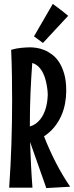

<svg xmlns="http://www.w3.org/2000/svg" viewBox="-20 -956 379 982"><path d="M318.8 -492.2Q318.8 -459.5 312.7 -426.5Q306.6 -393.6 293 -363Q279.3 -332.5 257.8 -305.9Q236.3 -279.3 205.1 -258.8Q232.4 -189 265.4 -124.8Q298.3 -60.5 338.9 -1L216.8 5.9L133.8 -230Q135.7 -170.4 138.7 -111.8Q141.6 -53.2 146 3.9H26.9Q34.7 -106.9 38.3 -217.8Q42 -328.6 42 -440.9Q42 -505.9 41 -570.6Q40 -635.3 37.1 -701.2Q63 -709 89.6 -711.4Q116.2 -713.9 134.8 -713.9Q147.9 -713.9 166.7 -711.2Q185.5 -708.5 206.1 -700.2Q226.6 -691.9 246.8 -676.8Q267.1 -661.6 283 -637Q298.8 -612.3 308.8 -576.9Q318.8 -541.5 318.8 -492.2ZM132.8 -309.1Q149.9 -314 162.8 -323.5Q175.8 -333 185.5 -345.2Q195.3 -357.4 201.9 -371.1Q208.5 -384.8 212.9 -398.4Q222.7 -430.2 224.1 -467.8Q224.1 -468.8 223.9 -479.7Q223.6 -490.7 221.2 -507.3Q218.8 -523.9 214.1 -543.5Q209.5 -563 200.7 -581.3Q191.9 -599.6 178.2 -613.8Q164.6 -627.9 145 -633.8Q139.2 -557.1 136 -481.2Q132.8 -405.3 132.8 -328.1ZM250 -936Q262.2 -927.2 276.1 -916.7Q290 -906.2 301.8 -897Q315.4 -886.2 328.6 -875L199.7 -736.3L153.8 -770Z"/></svg>

Font: Mouse Memoirs
Style: Regular
Weight: 400
Version: Version 1.000